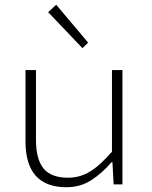

<svg xmlns="http://www.w3.org/2000/svg" viewBox="-20 -774 640 806"><path d="M259 12Q87 12 87 -181V-480H131V-187Q131 -106 162.5 -67Q194 -28 266 -28Q291 -28 314 -34.5Q337 -41 359 -54.5Q381 -68 403 -88.5Q425 -109 450 -137V-480H494V0H457L452 -93H448Q409 -47 363 -17.5Q317 12 259 12ZM326 -572 182 -723 216 -754 350 -595Z"/></svg>

Font: Source Code Pro Light
Style: Regular
Weight: 300
Monospace: yes
Designer: Paul D. Hunt, Teo Tuominen
Foundry: Adobe Systems Incorporated
Version: Version 2.030;PS 1.000;hotconv 16.6.51;makeotf.lib2.5.65220